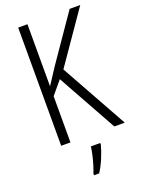

<svg xmlns="http://www.w3.org/2000/svg" viewBox="-171 -791 810 1090"><g transform="rotate(-20 233.5 -246.5)"><path d="M467 0H404L205 -358L139 -279V0H83V-714H139V-339Q149 -355 165.5 -379.5Q182 -404 203 -437L394 -714H458L243 -403ZM297 70Q288 105 270.5 147Q253 189 232 221H201V211Q208 194 216.5 166.5Q225 139 231.5 110Q238 81 240 61H297Z"/></g></svg>

Font: Noto Sans Telugu Condensed Light
Style: Regular
Weight: 300
Width: 3
Designer: Jelle Bosma - Monotype Design Team
Foundry: Monotype Imaging Inc.
Version: Version 2.005; ttfautohint (v1.8.4.7-5d5b)